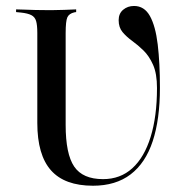

<svg xmlns="http://www.w3.org/2000/svg" viewBox="-20 -602 613 634"><path d="M287.1 11.3Q193.5 11.3 148.4 -39.5Q103.2 -90.3 103.2 -196V-492.7Q103.2 -519.4 99.2 -532.7Q95.2 -546 83.5 -552Q71.8 -558.1 49.2 -560.5L33.1 -562.1V-571Q44.4 -571 60.5 -570.2Q76.6 -569.4 97.2 -569Q117.7 -568.5 140.3 -568.5H149.2H151.6Q171.8 -568.5 191.9 -569.4Q212.1 -570.2 231.5 -571V-562.1L225.8 -561.3Q208.1 -557.3 202.4 -544.8Q196.8 -532.3 196.8 -492.7V-189.5Q196.8 -93.5 225 -52Q253.2 -10.5 320.2 -10.5Q377.4 -10.5 416.9 -46.4Q456.5 -82.3 477.4 -150Q498.4 -217.7 498.4 -311.3Q498.4 -358.9 485.5 -387.9Q472.6 -416.9 454 -435.1Q435.5 -453.2 416.5 -466.9Q397.6 -480.6 384.7 -496Q371.8 -511.3 371.8 -535.5Q371.8 -557.3 386.7 -569.8Q401.6 -582.3 422.6 -582.3Q456.5 -582.3 475 -549.2Q493.5 -516.1 500.8 -455.2Q508.1 -394.4 508.1 -312.1Q508.1 -208.1 484.3 -135.9Q460.5 -63.7 411.3 -26.2Q362.1 11.3 287.1 11.3Z"/></svg>

Font: Playfair 144pt SemiCondensed Medium
Style: Regular
Weight: 500
Width: 4
Designer: Claus Eggers Sørensen
Foundry: Claus Eggers Sørensen
Version: Version 2.203